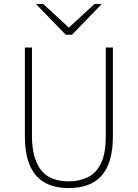

<svg xmlns="http://www.w3.org/2000/svg" viewBox="-20 -941 698 973"><path d="M329 12Q250.5 12 201.2 -19Q152 -50 129 -108.2Q106 -166.5 106 -249V-700H142V-251Q142 -142 185.8 -82Q229.5 -22 329 -22Q378.5 -22 421.2 -41Q464 -60 490 -109.5Q516 -159 516 -251V-700H552V-249Q552 -179 536.8 -129.2Q521.5 -79.5 492.5 -48.2Q463.5 -17 422.2 -2.5Q381 12 329 12ZM313 -765 162 -921H199L329 -801L459 -921H496L345 -765Z"/></svg>

Font: Overpass Thin
Style: Regular
Weight: 250
Designer: Delve Withrington, Dave Bailey, Thomas Jockin
Foundry: Delve Fonts LLC
Version: Version 4.000